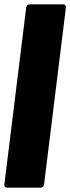

<svg xmlns="http://www.w3.org/2000/svg" viewBox="-31 -780 322 880"><path d="M-11 65 89 -745Q90 -752 94 -756Q98 -760 105 -760H258Q265 -760 268.5 -756Q272 -752 271 -745L171 65Q170 72 166 76Q162 80 155 80H2Q-5 80 -8.5 76Q-12 72 -11 65Z"/></svg>

Font: Barlow Semi Condensed Black
Style: Italic
Weight: 900
Width: 4
Italic angle: -7°
Designer: Jeremy Tribby
Foundry: Tribby Type
Version: Version 1.408